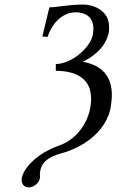

<svg xmlns="http://www.w3.org/2000/svg" viewBox="-20 -678 519 843"><path d="M106 145C125 145 151 128 155 105C155 104 156 102 156 100C156 96 155 92 155 88C155 83 156 77 157 71C163 36 191 11 247 -4C367 -37 450 -116 466 -207C469 -226 471 -244 471 -261C471 -342 430 -391 343 -407C374 -420 444 -463 458 -537C459 -545 459 -553 459 -560C459 -633 389 -658 346 -658C280 -658 230 -646 202 -646H197L166 -518L189 -516C211 -582 258 -624 313 -624C348 -624 390 -609 390 -552C390 -544 389 -537 388 -527C378 -470 295 -397 225 -397V-367C310 -367 380 -336 380 -245C380 -233 379 -221 377 -208C365 -137 316 -66 242 -40C134 -2 82 66 76 103C75 106 75 109 75 112C75 133 90 145 106 145Z"/></svg>

Font: Libertinus Serif
Style: Italic
Weight: 400
Italic angle: -12°
Designer: Philipp H. Poll, Khaled Hosny
Foundry: Caleb Maclennan
Version: Version 7.050;RELEASE